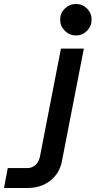

<svg xmlns="http://www.w3.org/2000/svg" viewBox="-159 -744 480 964"><path d="M42 40 147 -500H262L152 65Q140 127 93 163.5Q46 200 -23 200H-139L-120 100H-23Q2 100 19.5 84Q37 68 42 40ZM143 -645Q143 -678 166.5 -701Q190 -724 222 -724Q255 -724 278 -701Q301 -678 301 -645Q301 -613 278 -589.5Q255 -566 222 -566Q190 -566 166.5 -589.5Q143 -613 143 -645Z"/></svg>

Font: MedMera Sans Semibold
Style: Italic
Weight: 600
Italic angle: -11°
Designer: Kasper Nordkvist
Foundry: UNCUT.wtf
Version: Version 1.300